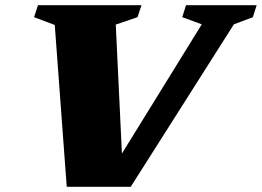

<svg xmlns="http://www.w3.org/2000/svg" viewBox="-20 -718 1006 738"><path d="M190.5 -622 111 -652 126 -698H524L508.5 -652L425 -623.5L451 -77.5L414.5 -72.5L755.5 -624.5L680.5 -652L695 -698H966.5L952 -652L879 -624.5L482.5 0H236.5Z"/></svg>

Font: Newsreader 9pt ExtraBold
Style: Italic
Weight: 800
Italic angle: -17°
Designer: Hugues Gentile
Foundry: Production Type
Version: Version 1.003